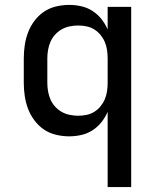

<svg xmlns="http://www.w3.org/2000/svg" viewBox="-20 -548 640 783"><path d="M419 215V-92Q409 -69 393.5 -49.5Q378 -30 357 -16.5Q336 -3 311.5 2.5Q287 8 262 8Q235 8 208 1.5Q181 -5 159 -20Q137 -35 120.5 -57Q104 -79 94.5 -104Q85 -129 81 -156Q77 -183 77 -210V-310Q77 -337 81 -364Q85 -391 94.5 -416Q104 -441 120.5 -463Q137 -485 159 -500Q181 -515 208 -521.5Q235 -528 262 -528Q287 -528 311.5 -522.5Q336 -517 357 -503.5Q378 -490 393.5 -470.5Q409 -451 419 -428V-520H515V215ZM299 -76Q316 -76 333 -79.5Q350 -83 364.5 -92Q379 -101 390 -114.5Q401 -128 407.5 -143.5Q414 -159 416.5 -176Q419 -193 419 -210V-310Q419 -327 416.5 -344Q414 -361 407.5 -376.5Q401 -392 390 -405.5Q379 -419 364.5 -428Q350 -437 333 -440.5Q316 -444 299 -444Q282 -444 264.5 -440.5Q247 -437 232 -428.5Q217 -420 205 -407Q193 -394 186 -378Q179 -362 176 -344.5Q173 -327 173 -310V-210Q173 -193 176 -175.5Q179 -158 186 -142Q193 -126 205 -113Q217 -100 232 -91.5Q247 -83 264.5 -79.5Q282 -76 299 -76Z"/></svg>

Font: Iosevka Aile Medium
Style: Regular
Weight: 500
Designer: Belleve Invis
Foundry: Belleve Invis
Version: Version 27.3.5; ttfautohint (v1.8.4)